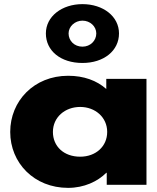

<svg xmlns="http://www.w3.org/2000/svg" viewBox="-20 -895 759 930"><path d="M202.2 -733C202.2 -649 273.7 -590 379.3 -590C482.7 -590 556.4 -649 556.4 -733C556.4 -816 479.4 -875 379.3 -875C280.3 -875 202.2 -816 202.2 -733ZM312.2 -733C312.2 -767 343 -795 379.3 -795C416.7 -795 446.4 -767 446.4 -733C446.4 -698 417.8 -669 379.3 -669C339.7 -669 312.2 -698 312.2 -733ZM29.5 -256C29.5 -106 145 15 310 15C387 15 453 -16 494.8 -58H497V0H689.5V-513H494.8V-464C448.6 -505 385.9 -528 310 -528C145 -528 29.5 -406 29.5 -256ZM236.3 -256C236.3 -327 294.6 -377 368.3 -377C440.9 -377 499.2 -327 499.2 -256C499.2 -186 444.2 -136 368.3 -136C289.1 -136 236.3 -186 236.3 -256Z"/></svg>

Font: Hussar
Style: BdWide
Weight: 700
Foundry: Cannot Into Space Fonts
Version: Version 2.00